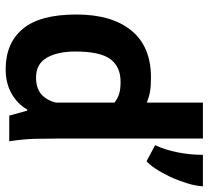

<svg xmlns="http://www.w3.org/2000/svg" viewBox="-50 -690 754 695"><g transform="rotate(90 327.5 -343.0)"><path d="M33 0ZM482 -176Q482 -134 483 -92Q484 -50 492 1H399L381 -64H377Q357 -29 319.5 -7.5Q282 14 231 14Q137 14 85 -48Q33 -110 33 -242Q33 -370 91 -441Q149 -512 261 -512Q292 -512 312 -508.5Q332 -505 352 -497V-700H482ZM261 -96Q299 -96 321 -114.5Q343 -133 352 -168V-380Q338 -391 321 -396.5Q304 -402 277 -402Q222 -402 194.5 -365Q167 -328 167 -238Q167 -174 189.5 -135Q212 -96 261 -96ZM655 -700Q653 -671 643 -639.5Q633 -608 619.5 -579.5Q606 -551 591 -528.5Q576 -506 564 -496L506 -527Q523 -563 532 -608.5Q541 -654 541 -700Z"/></g></svg>

Font: PT Sans
Style: Bold
Weight: 700
Version: Version 2.003W OFL; ttfautohint (v1.6)